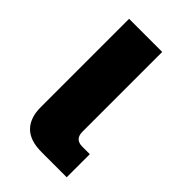

<svg xmlns="http://www.w3.org/2000/svg" viewBox="-172 -602 664 664"><g transform="rotate(45 159.5 -270.0)"><path d="M164 0Q107 0 79.5 -28Q52 -56 52 -108V-540H214V-150Q214 -113 250 -113H287V0Z"/></g></svg>

Font: Kanit SemiBold
Style: Regular
Weight: 600
Designer: Katatrad Team
Foundry: CadsonDemak
Version: Version 2.000; ttfautohint (v1.8.3)